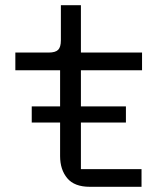

<svg xmlns="http://www.w3.org/2000/svg" viewBox="-20 -718 640 738"><path d="M524 0H325Q266 0 238.5 -33Q211 -66 211 -118V-247H102V-309H211V-448H39V-516H167Q193 -516 203.5 -526.5Q214 -537 214 -563V-698H291V-516H526V-448H291V-309H464V-247H291V-68H524Z"/></svg>

Font: IBM Plex Mono
Style: Regular
Weight: 400
Monospace: yes
Designer: Mike Abbink, Paul van der Laan, Pieter van Rosmalen
Foundry: Bold Monday
Version: Version 2.3